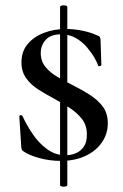

<svg xmlns="http://www.w3.org/2000/svg" viewBox="-20 -588 458 716"><path d="M204 102V-561Q204 -566 211 -567.5Q218 -569 224.5 -567.5Q231 -566 231 -561V102Q231 106 224.5 107.5Q218 109 211 107.5Q204 106 204 102ZM132 -390Q132 -360 149.5 -338.5Q167 -317 194.5 -301Q222 -285 252 -270Q284 -254 314 -235Q344 -216 363 -191Q382 -166 382 -128Q382 -89 360 -57Q338 -25 298.5 -6.5Q259 12 207 12Q164 12 125 1Q86 -10 67 -24Q63 -26 61 -31Q59 -36 59 -45L52 -153Q52 -158 57 -158.5Q62 -159 64 -155Q79 -122 102 -88Q125 -54 156 -31.5Q187 -9 224 -9Q244 -9 262.5 -16.5Q281 -24 292.5 -41Q304 -58 304 -86Q304 -121 285.5 -144.5Q267 -168 238.5 -186.5Q210 -205 180 -221Q150 -237 122.5 -254.5Q95 -272 77.5 -296.5Q60 -321 60 -355Q60 -396 83 -423.5Q106 -451 144 -465.5Q182 -480 226 -480Q256 -480 287.5 -473.5Q319 -467 340 -457Q350 -454 352.5 -449.5Q355 -445 355 -438L358 -346Q358 -343 352.5 -341.5Q347 -340 346 -343Q343 -354 332 -373Q321 -392 304 -412Q287 -432 263 -446Q239 -460 208 -460Q169 -460 150.5 -439.5Q132 -419 132 -390Z"/></svg>

Font: Cormorant Garamond Light SemiBold
Style: Regular
Weight: 600
Version: Version 4.001